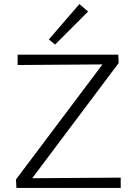

<svg xmlns="http://www.w3.org/2000/svg" viewBox="-20 -928 658 948"><path d="M252 -708 221 -733 372 -908 415 -871ZM576 -51V0H61L59 -42L486 -610L67 -607V-658H564L566 -617L139 -48Z"/></svg>

Font: Ysabeau Infant Semilight
Style: Regular
Weight: 300
Designer: Christian Thalmann (Catharsis Fonts)
Version: Version 0.003